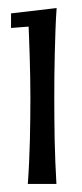

<svg xmlns="http://www.w3.org/2000/svg" viewBox="-20 -703 204 475"><path d="M7.3 -669.9 120.1 -683.1Q118.2 -656.7 117.2 -627.7Q116.2 -598.6 115.5 -569.8Q114.7 -541 114.5 -513.4Q114.3 -485.8 114.3 -461.9Q114.3 -438 114.5 -411.6Q114.7 -385.3 115.2 -357.7Q115.7 -330.1 116.9 -302.2Q118.2 -274.4 119.6 -248H48.8Q50.8 -274.4 52 -302.2Q53.2 -330.1 54 -357.7Q54.7 -385.3 54.9 -411.6Q55.2 -438 55.2 -461.9Q55.2 -485.8 54.7 -512.2Q54.2 -538.6 53.5 -562.7Q52.7 -586.9 52 -606.7Q51.3 -626.5 50.8 -637.2L7.3 -633.8Z"/></svg>

Font: Crushed
Style: Regular
Weight: 400
Width: 3
Designer: Astigmatic (AOETI)
Foundry: Astigmatic (AOETI)
Version: Version 001.001